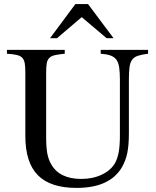

<svg xmlns="http://www.w3.org/2000/svg" viewBox="-20 -906 762 940"><path d="M611 -254Q611 -196 603.5 -158.5Q596 -121 578 -89Q519 14 355 14Q227 14 165.5 -48Q104 -110 104 -241V-553Q104 -580 101 -597Q98 -614 88.5 -623.5Q79 -633 61.5 -637Q44 -641 14 -643V-662H297V-643Q267 -640 249 -636Q231 -632 221.5 -622.5Q212 -613 209 -596.5Q206 -580 206 -553V-233Q206 -185 211.5 -155Q217 -125 231 -101Q272 -30 378 -30Q435 -30 479.5 -51.5Q524 -73 544 -109Q556 -132 561.5 -163Q567 -194 567 -245V-515Q567 -552 563.5 -576Q560 -600 549.5 -614Q539 -628 520.5 -634.5Q502 -641 473 -643V-662H705V-643Q674 -639 655.5 -633Q637 -627 627 -613.5Q617 -600 614 -576.5Q611 -553 611 -515ZM502 -719 380 -822 259 -719H225L349 -886H411L536 -719Z"/></svg>

Font: Klingon pIqaD Mandel
Style: Regular
Weight: 400
Width: 0
Designer: Mike Neff (qa'vaj)
Foundry: Mike Neff and Michael Everson
Version: Version 2.003